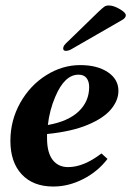

<svg xmlns="http://www.w3.org/2000/svg" viewBox="-20 -673 480 702"><path d="M18 -158Q18 -233 54 -297Q90 -361 149 -398Q208 -435 273 -435Q336 -435 374.5 -409Q413 -383 413 -341Q413 -306 386 -273.5Q359 -241 300.5 -216.5Q242 -192 152 -183V-168Q152 -115 172.5 -88.5Q193 -62 229 -62Q286 -62 351 -112L373 -92Q338 -46 284.5 -18.5Q231 9 175 9Q101 9 59.5 -35.5Q18 -80 18 -158ZM306 -355Q306 -375 296.5 -387.5Q287 -400 267 -400Q216 -400 182 -319Q161 -270 155 -216Q229 -229 267.5 -265.5Q306 -302 306 -355ZM211 -496Q211 -502 215 -507.5Q219 -513 231 -524L339 -629Q356 -645 362 -649Q368 -653 378 -653Q395 -653 417.5 -640Q440 -627 440 -617Q440 -607 425 -599L246 -496Q232 -487 221 -487Q211 -487 211 -496Z"/></svg>

Font: Unna
Style: Bold Italic
Weight: 700
Italic angle: -8.05°
Designer: Jorge de Buen Unna
Foundry: Omnibus-Type
Version: Version 2.008